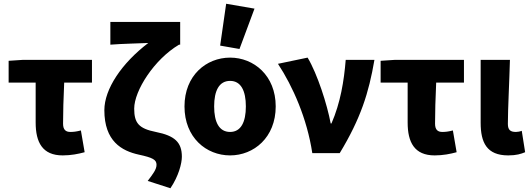

<svg xmlns="http://www.w3.org/2000/svg" viewBox="-20 -816 2824 1023"><path d="M314 12C359 12 398 4 431 -5L411 -121C388 -115 372 -113 355 -113C332 -113 316 -123 316 -157C316 -212 318 -294 322 -376H470V-497H101L26 -492V-376H170V-163C170 -58 206 12 314 12Z M888 187C932 122 949 54 949 19C949 -58 911 -93 810 -113C720 -131 695 -160 695 -237C695 -333 802 -500 934 -578H940V-699H568V-578C628 -583 730 -585 770 -587C628 -479 536 -341 536 -229C536 -64 628 -12 720 8C794 24 814 35 814 62C814 87 795 111 767 148Z M1206 12C1332 12 1449 -83 1449 -249C1449 -414 1332 -509 1206 -509C1079 -509 963 -414 963 -249C963 -83 1079 12 1206 12ZM1206 -113C1147 -113 1121 -166 1121 -249C1121 -332 1147 -385 1206 -385C1264 -385 1290 -332 1290 -249C1290 -166 1264 -113 1206 -113ZM1256 -555 1336 -770 1185 -796 1153 -573Z M1644 0H1790C1902 -185 1945 -321 1975 -497H1822C1813 -385 1794 -268 1746 -158H1742C1723 -260 1671 -422 1619 -509L1461 -476C1540 -356 1616 -185 1644 0Z M2296 12C2341 12 2380 4 2413 -5L2393 -121C2370 -115 2354 -113 2337 -113C2314 -113 2298 -123 2298 -157C2298 -212 2300 -294 2304 -376H2452V-497H2083L2008 -492V-376H2152V-163C2152 -58 2188 12 2296 12Z M2688 12C2732 12 2756 4 2778 -5L2760 -119C2750 -115 2737 -113 2729 -113C2700 -113 2686 -123 2686 -156C2686 -235 2694 -383 2697 -497H2541V-162C2541 -57 2573 12 2688 12Z"/></svg>

Font: DAIFUKU Sans
Style: Bold
Weight: 700
Designer: Original font ‘Source Han Sans JP’ : Paul D. Hunt
Foundry: Daifuku
Version: Version 1.000